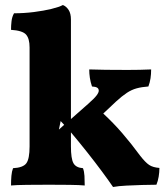

<svg xmlns="http://www.w3.org/2000/svg" viewBox="-20 -737 672 766"><path d="M24 3Q24 -18 25.5 -35.5Q27 -53 32 -66Q72 -68 85 -85.5Q98 -103 98 -153V-548Q98 -583 84 -599Q70 -615 24 -618Q24 -635 26 -652.5Q28 -670 36 -684Q76 -684 115.5 -689Q155 -694 185.5 -701.5Q216 -709 231 -717Q245 -711 254 -697Q263 -683 263 -659V-262L331 -322Q357 -345 365.5 -356.5Q374 -368 374 -375Q374 -383 368 -387Q362 -391 347 -392Q341 -410 338.5 -426.5Q336 -443 336 -460Q357 -459 401.5 -458.5Q446 -458 489 -458Q514 -458 537.5 -458.5Q561 -459 583 -460Q583 -441 580.5 -424.5Q578 -408 572 -392Q545 -390 525 -384.5Q505 -379 486 -366.5Q467 -354 443 -332L392 -284Q432 -247 467.5 -206Q503 -165 539 -116Q560 -89 575 -79Q590 -69 616 -67Q616 -50 613 -32Q610 -14 604 0Q579 0 547 1Q515 2 484 3.5Q453 5 431 9Q414 -16 387 -52.5Q360 -89 327.5 -130Q295 -171 263 -209V-153Q263 -104 273 -86Q283 -68 311 -66Q316 -53 317 -35Q318 -17 318 3Q298 1 257.5 0.5Q217 0 175 0Q132 0 88 0.5Q44 1 24 3ZM222 -254 215 -220 236 -239Q229 -247 222 -254Z"/></svg>

Font: Vollkorn ExtraBold
Style: Regular
Weight: 800
Designer: Friedrich Althausen
Foundry: Friedrich Althausen
Version: Version 5.000; ttfautohint (v1.8.3)